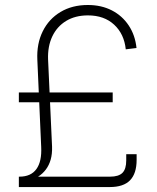

<svg xmlns="http://www.w3.org/2000/svg" viewBox="-20 -756 633 776"><path d="M58.6 -22V-42Q105 -42 127.2 -72.8Q149.4 -103.5 146.5 -162.1L130.9 -514.6Q127.9 -579.1 152.6 -629.2Q177.2 -679.2 224.4 -707.5Q271.5 -735.8 335 -735.8Q389.6 -735.8 431.9 -714.1Q474.1 -692.4 500.2 -653.1Q526.4 -613.8 531.7 -562L488.3 -556.6Q481.9 -618.7 441.4 -656.2Q400.9 -693.8 335.4 -693.8Q284.2 -693.8 247.3 -671.4Q210.4 -648.9 191.4 -608.9Q172.4 -568.8 174.3 -516.1L190.4 -163.6Q191.4 -133.8 184.8 -110.8Q178.2 -87.9 165.3 -70.8Q152.3 -53.7 135.3 -43Q118.2 -32.2 98.6 -27.1Q79.1 -22 58.6 -22ZM56.2 0V-42H424.8Q459.5 -42 474.9 -57.4Q490.2 -72.8 490.2 -107.4V-132.8H532.2V-109.9Q532.2 -54.7 505.6 -27.3Q479 0 423.8 0ZM56.2 -342.8V-382.3H435.5V-342.8Z"/></svg>

Font: Inter 17pt ExtraLight
Style: Regular
Weight: 250
Version: Version 4.001;git-66647c0bb